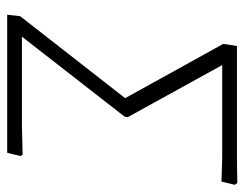

<svg xmlns="http://www.w3.org/2000/svg" viewBox="-93 -587 680 534"><g transform="rotate(90 247.0 -320.0)"><path d="M21 0 25 -36 253 -328 102 -601 108 -639H420L489 -640L494 -633L485 -596L419 -598H161L306 -335L304 -326L82 -41H334L410 -43L414 -37L405 0Z"/></g></svg>

Font: Alegreya Sans SC Light
Style: Italic
Weight: 300
Italic angle: -7°
Designer: Juan Pablo del Peral
Foundry: Huerta Tipografica
Version: Version 2.007